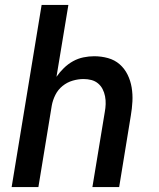

<svg xmlns="http://www.w3.org/2000/svg" viewBox="-20 -755 640 775"><path d="M27 0 148 -735H256L208 -445Q221 -464 238 -480.5Q255 -497 275 -508Q295 -519 317 -523.5Q339 -528 360 -528Q389 -528 416 -520.5Q443 -513 463 -495.5Q483 -478 495 -453.5Q507 -429 511.5 -401.5Q516 -374 514.5 -345.5Q513 -317 508 -288L461 0H353L403 -303Q406 -319 406.5 -335Q407 -351 404 -366.5Q401 -382 394 -395.5Q387 -409 375.5 -418.5Q364 -428 349 -432Q334 -436 317 -436Q296 -436 273.5 -429.5Q251 -423 232.5 -408Q214 -393 203.5 -372Q193 -351 189 -329L135 0Z"/></svg>

Font: Iosevka Aile Semibold Oblique
Style: Regular
Weight: 600
Italic angle: -9°
Designer: Belleve Invis
Foundry: Belleve Invis
Version: Version 31.1.0; ttfautohint (v1.8.4)